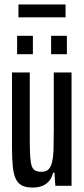

<svg xmlns="http://www.w3.org/2000/svg" viewBox="-20 -836 380 864"><path d="M127 8Q97 8 78.5 -1.5Q60 -11 50.5 -32Q41 -53 37.5 -87Q34 -121 34 -173V-510H114V-209Q114 -160 116 -130.5Q118 -101 123.5 -87Q129 -73 139.5 -68Q150 -63 166 -63Q187 -63 198 -73.5Q209 -84 214.5 -107.5Q220 -131 221 -168Q222 -205 222 -258V-510H302V0H229L225 -59H219Q214 -37 201.5 -22Q189 -7 170.5 0.5Q152 8 127 8ZM57 -592V-675H128V-592ZM210 -592V-675H281V-592ZM63 -758V-816H275V-758Z"/></svg>

Font: Saira UltraCondensed SemiBold
Style: Regular
Weight: 600
Width: 1
Designer: Hector Gatti with collaboration of the Omnibus-Type team
Foundry: Omnibus-Type
Version: Version 1.101